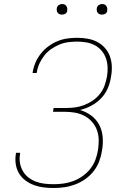

<svg xmlns="http://www.w3.org/2000/svg" viewBox="-20 -932 640 960"><path d="M249 8Q223 8 198 5Q173 2 150 -6.5Q127 -15 107.5 -29.5Q88 -44 75.5 -64.5Q63 -85 59 -110Q55 -135 59 -160Q59 -162 59.5 -164Q60 -166 60 -168H81Q81 -166 80.5 -164Q80 -162 80 -161Q76 -138 80 -116Q84 -94 95 -75.5Q106 -57 123 -44Q140 -31 160.5 -23.5Q181 -16 203.5 -13.5Q226 -11 249 -11Q274 -11 298.5 -14.5Q323 -18 347 -27Q371 -36 393 -51.5Q415 -67 431.5 -88Q448 -109 457 -133Q466 -157 470 -182Q474 -207 473.5 -233Q473 -259 464.5 -282Q456 -305 440 -323Q424 -341 402.5 -352.5Q381 -364 356 -368.5Q331 -373 305 -373H245L248 -392H309Q332 -392 355 -395Q378 -398 400.5 -406.5Q423 -415 443.5 -429Q464 -443 479.5 -462.5Q495 -482 503 -504.5Q511 -527 515 -550Q519 -573 518 -596.5Q517 -620 509.5 -641Q502 -662 488 -678.5Q474 -695 454.5 -705.5Q435 -716 412 -720Q389 -724 366 -724Q344 -724 321 -721Q298 -718 276.5 -709Q255 -700 235 -686Q215 -672 200.5 -653Q186 -634 176.5 -613Q167 -592 164 -569Q164 -568 163.5 -568Q163 -568 163 -567H143Q143 -568 143 -568.5Q143 -569 143 -569Q147 -594 157 -618Q167 -642 183.5 -663Q200 -684 221.5 -700Q243 -716 267 -726Q291 -736 316 -739.5Q341 -743 366 -743Q392 -743 418 -738.5Q444 -734 466 -722.5Q488 -711 504.5 -692.5Q521 -674 529.5 -650.5Q538 -627 539 -600.5Q540 -574 535 -548Q531 -519 519 -491Q507 -463 485.5 -440.5Q464 -418 436.5 -403.5Q409 -389 380 -382Q411 -373 436.5 -354Q462 -335 476.5 -307Q491 -279 493.5 -245.5Q496 -212 490 -179Q486 -152 476 -125.5Q466 -99 448.5 -76.5Q431 -54 407 -37Q383 -20 356.5 -10Q330 0 303 4Q276 8 249 8ZM490 -859Q484 -859 478 -861Q472 -863 468.5 -868Q465 -873 464 -879Q463 -885 464 -891Q465 -896 467.5 -900Q470 -904 473.5 -906.5Q477 -909 481.5 -910.5Q486 -912 490 -912Q497 -912 502.5 -909.5Q508 -907 511.5 -902Q515 -897 516 -891Q517 -885 516 -879Q516 -874 513.5 -870Q511 -866 507 -863.5Q503 -861 499 -860Q495 -859 490 -859ZM290 -859Q284 -859 278 -861Q272 -863 268.5 -868Q265 -873 264 -879Q263 -885 264 -891Q265 -896 267.5 -900Q270 -904 273.5 -906.5Q277 -909 281.5 -910.5Q286 -912 290 -912Q297 -912 302.5 -909.5Q308 -907 311.5 -902Q315 -897 316 -891Q317 -885 316 -879Q316 -874 313.5 -870Q311 -866 307 -863.5Q303 -861 299 -860Q295 -859 290 -859Z"/></svg>

Font: Iosevka Curly ThExObl
Style: Regular
Weight: 100
Width: 7
Italic angle: -9°
Monospace: yes
Designer: Belleve Invis
Foundry: Belleve Invis
Version: Version 11.1.0; ttfautohint (v1.8.3)